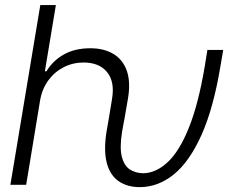

<svg xmlns="http://www.w3.org/2000/svg" viewBox="-20 -748 945 777"><path d="M22 0 143.1 -727.5H206.1L161.6 -459.5H168Q193.8 -502.4 238.5 -527.6Q283.2 -552.7 345.2 -552.7Q400.4 -552.7 438.5 -530Q476.6 -507.3 492.7 -462.9Q508.8 -418.5 498.5 -353L482.9 -262.2H419.4L433.6 -349.1Q444.8 -417 413.6 -455.8Q382.3 -494.6 318.8 -495.1Q275.4 -495.1 238.3 -476.3Q201.2 -457.5 175.8 -423.1Q150.4 -388.7 142.1 -340.8L85.9 0ZM545.4 9.3Q495.6 9.3 460.7 -14.4Q425.8 -38.1 412.4 -87.9Q398.9 -137.7 411.1 -215.3L422.9 -282.7H486.3L474.1 -215.3Q463.4 -148.9 473.4 -112.3Q483.4 -75.7 506.6 -61.5Q529.8 -47.4 559.1 -46.9Q610.8 -47.4 658.4 -91.6Q706.1 -135.7 744.6 -231.7Q783.2 -327.6 809.1 -482.4L819.3 -545.9H883.3L872.1 -480Q843.8 -309.6 795.2 -201.4Q746.6 -93.3 683.1 -42Q619.6 9.3 545.4 9.3Z"/></svg>

Font: Inter Tight Light
Style: Italic
Weight: 300
Italic angle: -9.39999°
Designer: Rasmus Andersson
Foundry: rsms
Version: Version 3.004